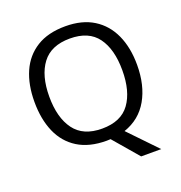

<svg xmlns="http://www.w3.org/2000/svg" viewBox="-155 -857 1091 1159"><g transform="rotate(-20 390.5 -277.5)"><path d="M720 -358Q720 -227 667.5 -135Q615 -43 512 -8L683 170H554L416 9Q410 9 403.5 9.5Q397 10 391 10Q280 10 206.5 -36Q133 -82 97 -165Q61 -248 61 -359Q61 -469 97 -551Q133 -633 206.5 -679Q280 -725 392 -725Q499 -725 572 -679.5Q645 -634 682.5 -551.5Q720 -469 720 -358ZM156 -358Q156 -223 213 -145.5Q270 -68 391 -68Q513 -68 569 -145.5Q625 -223 625 -358Q625 -493 569 -569.5Q513 -646 392 -646Q271 -646 213.5 -569.5Q156 -493 156 -358Z"/></g></svg>

Font: Noto Sans Vithkuqi
Style: Regular
Weight: 400
Version: Version 1.001